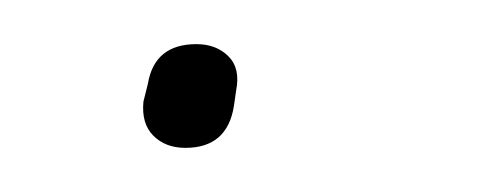

<svg xmlns="http://www.w3.org/2000/svg" viewBox="-20 -455 225 87"><path d="M64 -388Q55 -388 49.5 -393.5Q44 -399 45 -409L47 -417Q50 -435 69 -435Q78 -435 83.5 -429.5Q89 -424 87 -414L86 -407Q83 -388 64 -388Z"/></svg>

Font: Sofia Sans Semi Condensed Thin
Style: Italic
Weight: 250
Italic angle: -9°
Version: Version 4.100